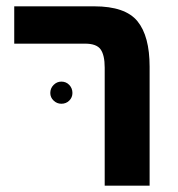

<svg xmlns="http://www.w3.org/2000/svg" viewBox="-20 -587 564 607"><path d="M311 0V-373Q311 -413 298 -431Q285 -449 249 -449H25V-567H278Q376 -567 414.5 -520Q453 -473 453 -376V0ZM174 -259Q160 -259 149.5 -269Q139 -279 139 -293Q139 -308 149.5 -318.5Q160 -329 174 -329Q189 -329 199 -318.5Q209 -308 209 -293Q209 -279 199 -269Q189 -259 174 -259Z"/></svg>

Font: FiraGO SemiBold
Style: Regular
Weight: 600
Designer: bBox Type
Foundry: bBox Type GmbH
Version: Version 1.001;PS 001.001;hotconv 1.0.88;makeotf.lib2.5.64775